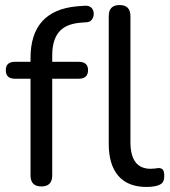

<svg xmlns="http://www.w3.org/2000/svg" viewBox="-20 -732 675 761"><path d="M561 9Q487 9 449 -35Q411 -79 411 -162V-668Q411 -712 454 -712Q497 -712 497 -668V-169Q497 -63 577 -63Q586 -63 593.5 -64Q601 -65 608 -66Q619 -66 625 -60Q631 -54 631 -34Q631 -15 622.5 -6.5Q614 2 595 6Q580 9 561 9ZM144 7Q101 7 101 -37V-420H39Q3 -420 3 -454Q3 -487 39 -487H101V-502Q101 -690 285 -707L312 -709Q332 -711 341.5 -702Q351 -693 351.5 -679.5Q352 -666 345 -655.5Q338 -645 325 -644L299 -642Q240 -637 213.5 -605Q187 -573 187 -512V-487H292Q329 -487 329 -454Q329 -420 292 -420H187V-37Q187 7 144 7Z"/></svg>

Font: Chiron GoRound TC N
Style: Regular
Weight: 350
Designer: Ryoko NISHIZUKA 西塚涼子 (kana, bopomofo & ideographs); Paul D. Hunt (Latin, Greek & Cyrillic); Sandoll Communications 산돌커뮤니
Foundry: Adobe
Version: Version 1.000;hotconv 1.1.1;makeotfexe 2.6.0